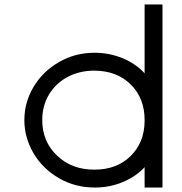

<svg xmlns="http://www.w3.org/2000/svg" viewBox="-20 -819 813 859"><path d="M89 -282Q89 -361 130 -430Q171 -499 243.5 -541Q316 -583 403 -583Q469 -583 528.5 -558.5Q588 -534 627 -491V-759V-799H707V-759V-286V-282V-20V20H627V-20V-71Q588 -29 529.5 -4.5Q471 20 405 20Q404 20 403 20Q316 20 243.5 -22Q171 -64 130 -133.5Q89 -203 89 -282ZM169 -282Q169 -186 235 -123Q301 -60 401 -60Q402 -60 403 -60Q502 -60 564 -120.5Q626 -181 627 -277V-282Q627 -379 565.5 -440.5Q504 -502 403 -503Q336 -503 283 -475Q230 -447 199.5 -396.5Q169 -346 169 -282Z"/></svg>

Font: Nordica Advanced
Style: RegularExtended
Weight: 300
Version: Version 1.07